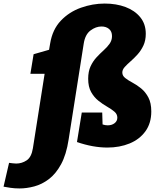

<svg xmlns="http://www.w3.org/2000/svg" viewBox="-150 -815 891 1080"><path d="M-40 245Q-68 245 -91 241.5Q-114 238 -130 235L-99 101Q-89 102 -79 103.5Q-69 105 -59 105Q-27 105 0 87Q27 69 35 19L101 -400H21L39 -510L126 -535L132 -570Q145 -649 192 -698.5Q239 -748 305 -771.5Q371 -795 439 -795Q504 -795 556 -775.5Q608 -756 639 -718Q670 -680 670 -625Q670 -587 656.5 -558.5Q643 -530 623.5 -508.5Q604 -487 584.5 -470Q565 -453 551.5 -438Q538 -423 538 -407Q538 -389 554.5 -376Q571 -363 595.5 -350Q620 -337 644 -317.5Q668 -298 684.5 -267Q701 -236 701 -188Q701 -122 668 -76.5Q635 -31 579 -8Q523 15 454 15Q373 15 283 -16L310 -182H425L427 -115Q442 -110 456 -110Q479 -110 494.5 -122Q510 -134 510 -153Q510 -173 493.5 -187Q477 -201 452.5 -215Q428 -229 403.5 -248.5Q379 -268 362.5 -297.5Q346 -327 346 -372Q346 -413 359.5 -442Q373 -471 393 -492.5Q413 -514 433 -532Q453 -550 466.5 -569Q480 -588 480 -612Q480 -638 463.5 -652Q447 -666 421 -666Q389 -666 359 -643.5Q329 -621 321 -570L236 -30Q223 55 193.5 109Q164 163 125 192.5Q86 222 43 233.5Q0 245 -40 245Z"/></svg>

Font: Bitter Black
Style: Italic
Weight: 900
Italic angle: -9°
Designer: Sol Matas, and Bitter project Authors
Foundry: Sol Matas
Version: Version 2.001